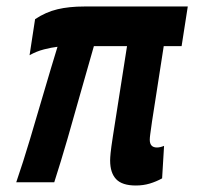

<svg xmlns="http://www.w3.org/2000/svg" viewBox="-20 -561 606 591"><path d="M398 10Q356 10 337.5 -9.5Q319 -29 319 -67Q319 -75 320.5 -90.5Q322 -106 327.5 -141.5Q333 -177 343.5 -243.5Q354 -310 371 -419H269Q250 -354 229.5 -280.5Q209 -207 188 -134.5Q167 -62 147 0H30Q51 -61 72.5 -133Q94 -205 115.5 -278.5Q137 -352 157 -417Q139 -415 115.5 -409Q92 -403 71 -391L88 -502Q121 -524 157 -532.5Q193 -541 239 -541H558L539 -419H484Q470 -326 461 -271Q452 -216 448 -187.5Q444 -159 442.5 -148Q441 -137 441 -131Q441 -107 463 -107Q473 -107 485 -112L479 -12Q461 -2 441 4Q421 10 398 10Z"/></svg>

Font: Georama SemiBold
Style: Italic
Weight: 600
Italic angle: -9°
Designer: Jean-Baptiste Levee
Foundry: Production Type
Version: Version 1.000